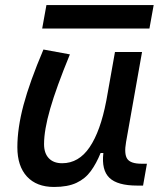

<svg xmlns="http://www.w3.org/2000/svg" viewBox="-20 -721 626 751"><path d="M191.4 10.3Q123 10.3 85.4 -30.5Q47.9 -71.3 47.9 -145Q47.9 -219.7 72 -310.3Q96.2 -400.9 149.9 -527.3L253.4 -508.3Q200.2 -378.9 176.3 -295.7Q152.3 -212.4 152.3 -157.2Q152.3 -121.6 170.9 -102.1Q189.5 -82.5 223.1 -82.5Q288.1 -82.5 330.6 -145.3Q373 -208 395.5 -325.7V-325.2L429.7 -517.6H535.6L473.1 -165.5Q464.8 -118.7 477.8 -99.6Q490.7 -80.6 533.7 -80.6H554.7L539.6 4.9H516.6Q439.5 4.9 408 -25.4Q376.5 -55.7 384.3 -122.6H373.5Q356.9 -81.5 335.2 -51.8Q313.5 -22 279.3 -5.9Q245.1 10.3 191.4 10.3ZM145 -609.4 161.6 -701.2H581.1L564.5 -609.4Z"/></svg>

Font: Cascadia Code NF
Style: Italic
Weight: 400
Italic angle: -10°
Monospace: yes
Designer: Aaron Bell
Foundry: Saja Typeworks
Version: Version 2404.023; ttfautohint (v1.8.4)